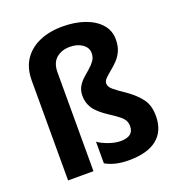

<svg xmlns="http://www.w3.org/2000/svg" viewBox="-139 -971 926 1002"><g transform="rotate(-20 324.5 -470.5)"><path d="M558 -700Q558 -662 545.5 -635Q533 -608 514 -589Q495 -570 476.5 -555Q458 -540 445 -527Q432 -514 432 -499Q432 -482 451.5 -465Q471 -448 519 -416Q565 -383 591.5 -347Q618 -311 618 -253Q618 -170 564.5 -126.5Q511 -83 407 -83Q371 -83 338.5 -90Q306 -97 278 -113V-233Q300 -217 335.5 -204.5Q371 -192 401 -192Q473 -192 473 -248Q473 -266 466.5 -279Q460 -292 442.5 -306.5Q425 -321 391 -343Q334 -380 313.5 -411.5Q293 -443 293 -481Q293 -511 305.5 -532.5Q318 -554 336 -570Q354 -586 372 -601.5Q390 -617 402.5 -634.5Q415 -652 415 -676Q415 -706 387.5 -725.5Q360 -745 318 -745Q272 -745 242.5 -719.5Q213 -694 213 -642V-93H72V-647Q72 -717 103.5 -763.5Q135 -810 190.5 -834Q246 -858 318 -858Q387 -858 441 -839Q495 -820 526.5 -784.5Q558 -749 558 -700Z"/></g></svg>

Font: Noto Sans Telugu UI SemiCondensed
Style: Bold
Weight: 700
Width: 4
Designer: Jelle Bosma - Monotype Design Team
Foundry: Monotype Imaging Inc.
Version: Version 2.005; ttfautohint (v1.8.4.7-5d5b)